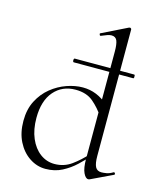

<svg xmlns="http://www.w3.org/2000/svg" viewBox="-111 -803 736 895"><g transform="rotate(15 256.5 -356.0)"><path d="M193 -501Q190 -501 189 -505.5Q188 -510 189 -514.5Q190 -519 193 -519H480Q483 -519 483.5 -514.5Q484 -510 483.5 -505.5Q483 -501 480 -501ZM193 13Q152 13 116 -11Q80 -35 58.5 -77.5Q37 -120 37 -177Q37 -233 58.5 -274.5Q80 -316 114 -343.5Q148 -371 188 -385Q228 -399 265 -399Q300 -399 330.5 -386.5Q361 -374 387 -351L378 -287Q353 -325 320.5 -352.5Q288 -380 235 -380Q171 -380 131.5 -334.5Q92 -289 92 -206Q92 -150 110 -108Q128 -66 159 -43Q190 -20 228 -20Q274 -20 310 -46Q346 -72 378 -108L386 -101Q365 -77 337 -50.5Q309 -24 273.5 -5.5Q238 13 193 13ZM412 -718V-108Q412 -72 420.5 -55.5Q429 -39 450 -39Q460 -39 474.5 -41.5Q489 -44 505 -54Q510 -56 512.5 -50.5Q515 -45 510 -43L407 6Q403 8 399 8Q386 8 375.5 -14.5Q365 -37 365 -81V-599Q365 -635 358 -651.5Q351 -668 331 -668Q322 -668 311 -664Q300 -660 283 -653Q279 -651 276.5 -657Q274 -663 278 -664L400 -724Q402 -725 405 -725Q407 -725 409.5 -723Q412 -721 412 -718Z"/></g></svg>

Font: Cormorant Light
Style: Regular
Weight: 300
Designer: Christian Thalmann (Catharsis Fonts)
Foundry: Catharsis Fonts
Version: Version 4.000